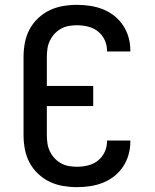

<svg xmlns="http://www.w3.org/2000/svg" viewBox="-20 -763 640 791"><path d="M297 8Q268 8 239 3Q210 -2 184 -14.5Q158 -27 136.5 -47.5Q115 -68 101.5 -93.5Q88 -119 82.5 -148Q77 -177 77 -206V-529Q77 -558 82.5 -587Q88 -616 101.5 -641.5Q115 -667 136.5 -687.5Q158 -708 184 -720.5Q210 -733 239 -738Q268 -743 297 -743Q324 -743 351 -739Q378 -735 403.5 -725Q429 -715 450.5 -698Q472 -681 487 -658.5Q502 -636 509.5 -609.5Q517 -583 517 -556V-551H421V-554Q421 -577 411 -598.5Q401 -620 383 -634Q365 -648 342.5 -653.5Q320 -659 297 -659Q280 -659 263 -656Q246 -653 231 -644.5Q216 -636 204.5 -623.5Q193 -611 185.5 -595.5Q178 -580 175.5 -563Q173 -546 173 -529V-409H364V-326H173V-206Q173 -189 175.5 -172Q178 -155 185.5 -139.5Q193 -124 204.5 -111.5Q216 -99 231 -90.5Q246 -82 263 -79Q280 -76 297 -76Q320 -76 342.5 -81.5Q365 -87 383 -101Q401 -115 411 -136.5Q421 -158 421 -181V-184H517V-179Q517 -152 509.5 -125.5Q502 -99 487 -76.5Q472 -54 450.5 -37Q429 -20 403.5 -10Q378 0 351 4Q324 8 297 8Z"/></svg>

Font: Iosevka Fixed Curly Md Ex
Style: Regular
Weight: 500
Width: 7
Monospace: yes
Designer: Belleve Invis
Foundry: Belleve Invis
Version: Version 30.1.2